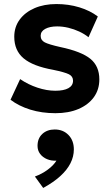

<svg xmlns="http://www.w3.org/2000/svg" viewBox="-20 -545 553 949"><path d="M254 14.5Q186.5 14.5 129.5 -3.2Q72.5 -21 32 -52L79.5 -154Q119 -127 165 -111.8Q211 -96.5 253.5 -96.5Q295.5 -96.5 318.2 -109.2Q341 -122 341 -146Q341 -167.5 320.8 -177.8Q300.5 -188 242.5 -200Q142.5 -218 96.5 -256.8Q50.5 -295.5 50.5 -363.5Q50.5 -411.5 77.2 -448Q104 -484.5 151 -504.8Q198 -525 259 -525Q319 -525 372.2 -508.8Q425.5 -492.5 463.5 -463.5L417.5 -361Q397.5 -377 371.8 -389Q346 -401 317.8 -407.8Q289.5 -414.5 262.5 -414.5Q226 -414.5 203.5 -402.2Q181 -390 181 -368Q181 -346 201.5 -335.5Q222 -325 278 -312.5Q382.5 -290.5 426.8 -254.2Q471 -218 471 -152.5Q471 -102 443.8 -64.5Q416.5 -27 367.8 -6.2Q319 14.5 254 14.5ZM193.5 384 152.5 327.5Q188 314.5 216.5 293.2Q245 272 259 249Q234 250.5 212.8 241.8Q191.5 233 178.5 216Q165.5 199 165.5 176Q165.5 139 189.2 117Q213 95 250.5 95Q292 95 318.5 122.2Q345 149.5 345 193.5Q345 229 328.2 262Q311.5 295 278 325.5Q244.5 356 193.5 384Z"/></svg>

Font: Geologica SemiBold
Style: Regular
Weight: 600
Designer: Sindre Bremnes, Frode Helland
Foundry: Monokrom Skriftforlag AS
Version: Version 1.010;gftools[0.9.28]